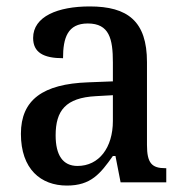

<svg xmlns="http://www.w3.org/2000/svg" viewBox="-20 -567 573 597"><path d="M188 10C263 10 292 -27 331 -82H339L355 0H497V-44H494C452 -44 437 -60 437 -116V-374C437 -501 377 -547 259 -547C160 -547 83 -516 83 -449C83 -404 115 -386 176 -386C176 -449 190 -494 253 -494C320 -494 331 -446 331 -373V-314L254 -311C114 -306 45 -257 45 -151C45 -41 107 10 188 10ZM221 -51C175 -51 153 -85 153 -146C153 -223 184 -263 278 -268L331 -271V-191C331 -108 288 -51 221 -51Z"/></svg>

Font: Noto Serif Tamil SemiCondensed Medium
Style: Regular
Weight: 500
Width: 4
Designer: Indian Type Foundry, Tom Grace, and the Monotype Design Team
Foundry: Monotype Imaging Inc.
Version: Version 2.004